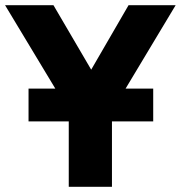

<svg xmlns="http://www.w3.org/2000/svg" viewBox="-24 -720 698 740"><path d="M241 0V-292.5L-4.5 -700H182L327.5 -451.5L471.5 -700H653L407.5 -291V0ZM86 -252V-378.5H566.5V-252Z"/></svg>

Font: Geologica Roman
Style: Bold
Weight: 700
Designer: Sindre Bremnes, Frode Helland
Foundry: Monokrom Skriftforlag AS
Version: Version 1.010;gftools[0.9.28]